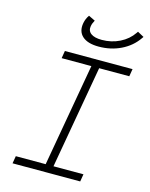

<svg xmlns="http://www.w3.org/2000/svg" viewBox="-134 -1007 854 1091"><g transform="rotate(15 293.0 -461.0)"><path d="M48.3 0 55.7 -43.9H231.4L337.9 -649.4H163.1L170.4 -693.4H568.4L561 -649.4H383.8L277.3 -43.9H453.6L446.3 0ZM348.6 -767.1Q283.7 -767.1 252.4 -795.4Q221.2 -823.7 230.5 -874Q235.4 -900.4 251 -922.4L289.6 -903.8Q278.8 -884.8 275.9 -868.2Q271 -839.8 292 -824.2Q313 -808.6 356 -808.6Q412.6 -808.6 460.9 -832.5Q509.3 -856.4 538.1 -898.9L543.5 -906.7L581.1 -886.2L574.7 -877Q539.1 -825.2 479.5 -796.1Q419.9 -767.1 348.6 -767.1Z"/></g></svg>

Font: Cascadia Code NF ExtraLight
Style: Italic
Weight: 200
Italic angle: -10°
Monospace: yes
Designer: Aaron Bell
Foundry: Saja Typeworks
Version: Version 2404.023; ttfautohint (v1.8.4)